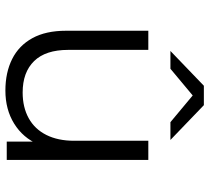

<svg xmlns="http://www.w3.org/2000/svg" viewBox="-52 -719 776 712"><g transform="rotate(90 336.0 -363.0)"><path d="M316 5Q249 5 199 -20Q149 -45 121.5 -95Q94 -145 94 -220V-525H165V-228Q165 -144 206.5 -101.5Q248 -59 323 -59Q378 -59 418.5 -81.5Q459 -104 480.5 -147Q502 -190 502 -250V-525H573V0H505V-144L516 -118Q491 -60 438.5 -27.5Q386 5 316 5ZM169 -607 298 -731H370L499 -607H433L306 -713H362L235 -607Z"/></g></svg>

Font: Montserrat Thin
Style: Regular
Weight: 400
Version: Version 9.000